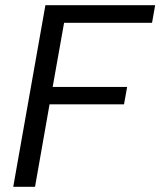

<svg xmlns="http://www.w3.org/2000/svg" viewBox="-20 -720 618 740"><path d="M31 0 155 -700H578L566 -632H227L183 -385H470L458 -318H171L115 0Z"/></svg>

Font: DM Sans 11pt
Style: Italic
Weight: 400
Italic angle: -10°
Version: Version 4.004;gftools[0.9.30]